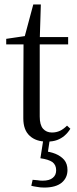

<svg xmlns="http://www.w3.org/2000/svg" viewBox="-20 -626 346 865"><path d="M125 -426H287V-459H125ZM191 12Q218 12 237 5Q256 -2 271 -15Q286 -28 297 -46L282 -60Q267 -45 251 -37Q234 -29 214 -29Q189 -29 174 -46Q159 -63 159 -101V-436V-444L164 -606H130L86 -442L123 -468L8 -451V-426H86L85 -194V-140V-93Q85 -40 114 -14Q142 12 191 12ZM162 87Q198 92 216 104Q233 117 233 141Q233 163 218 175Q203 188 172 188Q160 188 149 186Q137 185 127 184L121 211Q132 214 147 216Q161 219 179 219Q231 219 258 197Q284 175 284 140Q284 112 269 94Q254 77 230 67Q205 57 177 55L194 71L205 -2H176Z"/></svg>

Font: Source Serif 4 48pt
Style: Regular
Weight: 400
Designer: Frank Grie√ühammer
Foundry: Adobe Systems Incorporated
Version: Version 4.004;hotconv 1.0.116;makeotfexe 2.5.65601